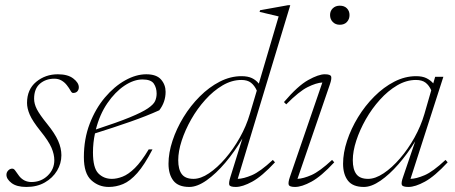

<svg xmlns="http://www.w3.org/2000/svg" viewBox="-20 -730 1802 760"><path d="M28.5 -62.5Q35.5 -62.5 41.2 -53.5Q47 -44.5 56 -33Q75 -9.5 104.5 -9.5Q142.5 -9.5 168.8 -34.8Q195 -60 195 -96Q195 -119 183.8 -145.2Q172.5 -171.5 140.5 -211Q108.5 -251 97.8 -276Q87 -301 87 -322.5Q87 -376 123.2 -406Q159.5 -436 209 -436Q248.5 -436 270.2 -419.2Q292 -402.5 292 -384.5Q292 -375 286.2 -368.5Q280.5 -362 269 -362Q264 -362 258.8 -371.8Q253.5 -381.5 244.5 -393Q235.5 -404.5 223.2 -411.5Q211 -418.5 195 -418.5Q161.5 -418.5 138.2 -398.8Q115 -379 115 -339Q115 -319 126 -297.5Q137 -276 167 -239Q197 -202 210 -172.8Q223 -143.5 223 -115.5Q223 -83 205.8 -54.2Q188.5 -25.5 157.5 -7.8Q126.5 10 84.5 10Q46 10 25.8 -5.5Q5.5 -21 5.5 -38Q5.5 -48 12.5 -55.2Q19.5 -62.5 28.5 -62.5Z M583.5 -138.5Q552 -77.5 523.5 -45.2Q495 -13 467.2 -1.5Q439.5 10 410.5 10Q370.5 10 341.2 -16.8Q312 -43.5 312 -108Q312 -180 335 -240Q358 -300 395.2 -344Q432.5 -388 475.5 -412Q518.5 -436 559 -436Q599.5 -436 617.5 -415.2Q635.5 -394.5 635.5 -366.5Q635.5 -326 610.5 -293.5Q561 -271 495.2 -248Q429.5 -225 356 -202Q348 -165 348 -126.5Q348 -65.5 369.2 -43.8Q390.5 -22 423 -22Q442.5 -22 465.2 -30.8Q488 -39.5 513.8 -64.8Q539.5 -90 568.5 -138.5ZM544 -415.5Q509.5 -415.5 472.5 -390.8Q435.5 -366 405 -321.5Q374.5 -277 359.5 -217.5Q445 -245.5 493.8 -265.5Q542.5 -285.5 565.2 -301Q588 -316.5 594 -330.2Q600 -344 600 -359.5Q600 -382.5 588.8 -399Q577.5 -415.5 544 -415.5Z M1068.5 -87.5Q1017 -32 978.5 -11Q940 10 913.5 10Q890 10 887.5 1.5Q885 -7 892 -29.5L939.5 -182Q909 -130 872 -86.2Q835 -42.5 797.8 -16.2Q760.5 10 729.5 10Q685.5 10 666.2 -15Q647 -40 647 -82Q647 -125 662.8 -172.8Q678.5 -220.5 706.2 -266Q734 -311.5 770.8 -348.2Q807.5 -385 849.8 -406.8Q892 -428.5 936 -428.5Q961 -428.5 977.2 -420.8Q993.5 -413 1004.5 -399L1083 -665L1007.5 -683L1009.5 -689.5L1120.5 -709.5H1129L921 -22Q944 -22.5 977 -36.5Q1010 -50.5 1060 -97ZM685.5 -96Q685.5 -59.5 699.5 -40.8Q713.5 -22 746 -22Q774.5 -22 807.2 -44Q840 -66 871.8 -102.8Q903.5 -139.5 929.2 -185.2Q955 -231 969 -279L996.5 -371.5Q987.5 -391.5 973.5 -402.5Q959.5 -413.5 935.5 -413.5Q897.5 -413.5 861 -392Q824.5 -370.5 792.8 -335.2Q761 -300 737 -257.8Q713 -215.5 699.2 -173.2Q685.5 -131 685.5 -96Z M1286.5 -670.5Q1286.5 -686.5 1297.2 -697Q1308 -707.5 1325 -707.5Q1343 -707.5 1353.2 -697Q1363.5 -686.5 1363.5 -670.5Q1363.5 -654 1353.2 -643Q1343 -632 1325 -632Q1308 -632 1297.2 -643Q1286.5 -654 1286.5 -670.5ZM1127.5 -29.5 1256 -403.5Q1231.5 -402 1197.8 -385.2Q1164 -368.5 1113 -317L1104 -326Q1159 -390.5 1200 -413.2Q1241 -436 1265.5 -436Q1288 -436 1290.8 -427.2Q1293.5 -418.5 1286 -396.5L1157.5 -22Q1180.5 -23 1213 -37.2Q1245.5 -51.5 1294.5 -97L1303 -87.5Q1251.5 -32 1213 -11Q1174.5 10 1148 10Q1125.5 10 1122.8 1.2Q1120 -7.5 1127.5 -29.5Z M1575.5 -29.5 1623.5 -170.5Q1593 -121 1557.2 -80Q1521.5 -39 1485.8 -14.5Q1450 10 1420.5 10Q1376.5 10 1357.2 -15Q1338 -40 1338 -82Q1338 -125 1353.8 -172.8Q1369.5 -220.5 1397.2 -266Q1425 -311.5 1461.8 -348.2Q1498.5 -385 1540.8 -406.8Q1583 -428.5 1627 -428.5Q1651.5 -428.5 1667.5 -420.8Q1683.5 -413 1695 -400L1702.5 -426H1735L1605 -22Q1628 -22.5 1660.8 -36.5Q1693.5 -50.5 1743.5 -97L1752 -87.5Q1700.5 -32 1662 -11Q1623.5 10 1597 10Q1573.5 10 1570.5 1.5Q1567.5 -7 1575.5 -29.5ZM1376.5 -96Q1376.5 -59.5 1390.5 -40.8Q1404.5 -22 1437 -22Q1465.5 -22 1498.5 -44Q1531.5 -66 1563.2 -102.8Q1595 -139.5 1620.5 -185.2Q1646 -231 1660 -279L1687 -372.5Q1678.5 -392 1664.5 -402.8Q1650.5 -413.5 1626.5 -413.5Q1588.5 -413.5 1552 -392Q1515.5 -370.5 1483.8 -335.2Q1452 -300 1428 -257.8Q1404 -215.5 1390.2 -173.2Q1376.5 -131 1376.5 -96Z"/></svg>

Font: Newsreader Text ExtraLight
Style: Italic
Weight: 275
Italic angle: -17°
Designer: Hugues Gentile
Foundry: Production Type
Version: Version 1.001